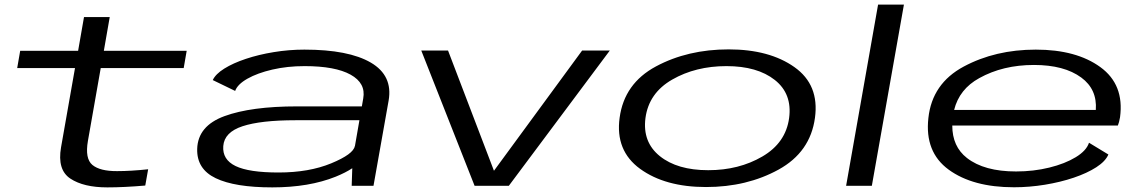

<svg xmlns="http://www.w3.org/2000/svg" viewBox="-20 -805 4960 832"><path d="M445 7Q342.5 7 285 -31Q227.5 -69 244.5 -166.5L305 -510H54.5L67.5 -585H318.5L344 -731H455.5L430 -585H789L776 -510H416.5L361 -194.5Q347.5 -117.5 380.5 -90.2Q413.5 -63 487.5 -63.5Q547 -63.5 622 -71.5L609.5 -1Q517.5 7 445 7Z M1504 0 1506.5 -76Q1478 -57 1435 -39.5Q1319.5 7 1160 7Q997.5 7 914.8 -32.8Q832 -72.5 834.5 -160Q837.5 -259.5 952.8 -301.8Q1068 -344 1267.5 -344H1548L1554 -378.5Q1566 -444.5 1499.2 -481.5Q1432.5 -518.5 1300 -518.5Q1225 -518.5 1160.2 -503.5Q1095.5 -488.5 1052.2 -464Q1009 -439.5 999 -411L902 -458Q914 -484 952 -507.8Q990 -531.5 1045.5 -550Q1101 -568.5 1166.5 -579.2Q1232 -590 1299 -590Q1490.5 -590 1586.8 -533.8Q1683 -477.5 1664 -369L1598.5 0ZM1518 -172 1537.5 -284H1260.5Q1110 -284 1031 -258Q952 -232 947.5 -172Q943 -113.5 1000.8 -85.5Q1058.5 -57.5 1187 -57.5Q1319 -57.5 1415.2 -97.2Q1511.5 -137 1517.5 -172Z M2036.5 0 1805.5 -586H1921.5L2120.5 -65L2502.5 -586H2622.5L2185 0Z M3039.5 5.5Q2862.5 5.5 2754 -73.2Q2645.5 -152 2665 -294.5Q2685 -443.5 2822.5 -517.2Q2960 -591 3137.5 -591Q3314 -591 3422.5 -514.2Q3531 -437.5 3511.5 -294.5Q3491.5 -146 3354 -70.2Q3216.5 5.5 3039.5 5.5ZM3049 -67.5Q3182 -67.5 3283.5 -126.8Q3385 -186 3399.5 -293.5Q3413.5 -398.5 3337.5 -458.5Q3261.5 -518.5 3128 -518.5Q2994.5 -518.5 2893 -460.2Q2791.5 -402 2777 -293.5Q2763.5 -189.5 2839.2 -128.5Q2915 -67.5 3049 -67.5Z M3646.5 0 3785 -785H3897L3758 0Z M4374 6.5Q4195.5 6.5 4091 -69.8Q3986.5 -146 4003 -293.5Q4019 -443 4156 -516.5Q4293 -590 4468.5 -590Q4644 -590 4748.2 -514.2Q4852.5 -438.5 4833.5 -297Q4829.5 -273.5 4824 -261H4106.5Q4106.5 -170 4170 -120.5Q4245 -62 4383 -62Q4459 -62 4527 -78.8Q4595 -95.5 4641.5 -123.8Q4688 -152 4699 -186.5L4783 -135.5Q4770.5 -106 4730.5 -80.2Q4690.5 -54.5 4632.8 -35Q4575 -15.5 4507.8 -4.5Q4440.5 6.5 4374 6.5ZM4114.5 -328.5H4728.5Q4735 -418 4665.5 -469Q4591.5 -523.5 4460.5 -523.5Q4326 -523.5 4223.5 -466.5Q4137 -419 4114.5 -328.5Z"/></svg>

Font: Anybody UltraExpanded Regular
Style: Italic
Weight: 400
Width: 9
Italic angle: -10°
Designer: Tyler Finck
Foundry: Etcetera Type Company
Version: Version 1.010; ttfautohint (v1.8.3) -l 8 -r 50 -G 200 -x 14 